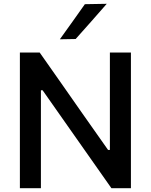

<svg xmlns="http://www.w3.org/2000/svg" viewBox="-20 -989 792 1009"><path d="M84.5 0V-713H188.5Q247.5 -629 301.2 -552.5Q355 -476 407.5 -400.5L548 -201H557.5V-713H668V0H565.5Q516.5 -69.5 463 -145.8Q409.5 -222 345.5 -313L204 -514.5H195V0ZM294.5 -782.5Q328 -829 360.8 -875Q393.5 -921 426 -967L541 -969Q499.5 -921 458.5 -875Q417.5 -829 377.5 -784Z"/></svg>

Font: Commissioner Medium
Style: Regular
Weight: 500
Designer: Kostas Bartsokas
Foundry: Kostas Bartsokas
Version: Version 1.000; ttfautohint (v1.8.3)